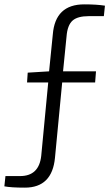

<svg xmlns="http://www.w3.org/2000/svg" viewBox="-57 -720 503 880"><path d="M185 -562Q196 -700 329 -700Q386 -700 424 -694L419 -646H350Q299 -646 276 -626Q252 -605 248 -553L232 -393H383L379 -342H228L195 3Q182 140 57 140Q-7 140 -37 134L-32 87H35Q122 87 132 -6L164 -342H67L70 -387L168 -393Z"/></svg>

Font: Taylor Sans Light
Style: Regular
Weight: 300
Italic angle: -8°
Designer: Natanael Gama
Version: Version 1.001 September 8, 2015